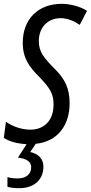

<svg xmlns="http://www.w3.org/2000/svg" viewBox="-43 -744 475 1004"><path d="M59 240C130 240 184 200 184 127C184 87 158 60 115 51L144 8C259 -4 321 -89 321 -204C321 -281 297 -330 245 -382C188 -440 160 -471 160 -529C160 -604 210 -649 274 -649C309 -649 343 -635 374 -614L412 -687C382 -708 326 -724 280 -724C156 -724 76 -644 76 -520C76 -441 109 -395 162 -342C223 -279 237 -250 237 -197C237 -114 188 -66 116 -66C69 -66 23 -83 -12 -107L-23 -23C5 -4 46 7 96 10L51 80C98 86 120 102 120 131C120 166 94 189 50 189C25 189 7 186 -4 182V233C15 238 36 240 59 240Z"/></svg>

Font: Noto Sans ExtraCondensed
Style: Italic
Weight: 400
Width: 2
Italic angle: -12°
Designer: Monotype Design Team
Foundry: Monotype Imaging Inc.
Version: Version 2.013